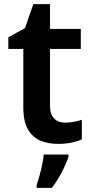

<svg xmlns="http://www.w3.org/2000/svg" viewBox="-20 -681 439 922"><path d="M292 -92Q314 -92 335 -96Q356 -100 373 -106V-12Q352 -2 323 4Q294 10 259 10Q212 10 174.5 -5.5Q137 -21 114.5 -59Q92 -97 92 -166V-446H20V-502L100 -546L140 -661H220V-542H368V-446H220V-172Q220 -132 240 -112Q260 -92 292 -92ZM309 71Q299 103 277.5 144.5Q256 186 229 221H156V208Q162 190 169.5 163.5Q177 137 182.5 109.5Q188 82 190 61H309Z"/></svg>

Font: Noto Sans Canadian Aboriginal SemiBold
Style: Regular
Weight: 600
Designer: Monotype Design Team, Typotheque's Kevin King
Foundry: Monotype Imaging Inc.
Version: Version 2.004; ttfautohint (v1.8.4.7-5d5b)